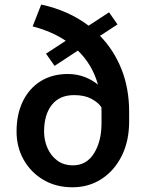

<svg xmlns="http://www.w3.org/2000/svg" viewBox="-20 -791 620 821"><path d="M119.6 -678.2 156.2 -771.5Q272.5 -746.6 358.9 -681.2L446.3 -738.3L482.4 -686.5L407.7 -637.7Q466.8 -577.1 499.5 -495.1Q532.2 -413.1 532.2 -313V-271.5Q532.2 -188 500.7 -124.8Q469.2 -61.5 414.6 -25.9Q359.9 9.8 290 9.8Q219.2 9.8 165.3 -22.2Q111.3 -54.2 81.1 -108.2Q50.8 -162.1 50.8 -228.5Q50.8 -302.7 77.9 -358.2Q105 -413.6 154.3 -444.1Q203.6 -474.6 270 -474.6Q307.6 -474.6 340.3 -462.4Q373 -450.2 398.9 -429.2Q386.2 -474.1 364.3 -510.3Q342.3 -546.4 313 -574.7L213.4 -509.3L176.8 -561.5L261.2 -616.7Q229 -638.2 193.1 -653.3Q157.2 -668.5 119.6 -678.2ZM168.5 -228.5Q168.5 -191.4 182.9 -158.2Q197.3 -125 224.9 -104.5Q252.4 -84 292 -84Q350.1 -84 382.1 -135.5Q414.1 -187 414.1 -264.6V-314Q414.1 -323.2 413.6 -332.5Q399.9 -353 370.6 -368.7Q341.3 -384.3 296.9 -384.3Q234.4 -384.3 201.4 -342.3Q168.5 -300.3 168.5 -228.5Z"/></svg>

Font: Vazirmatn RD UI Medium
Style: Regular
Weight: 500
Designer: Saber Rastikerdar
Foundry: Saber Rastikerdar
Version: Version 33.003